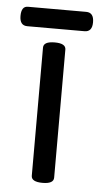

<svg xmlns="http://www.w3.org/2000/svg" viewBox="-101 -638 354 681"><g transform="rotate(5 76.0 -297.0)"><path d="M-52.7 -571.3Q-52.7 -606 -29.3 -606H178.2Q205.6 -606 205.6 -571.3Q205.6 -537.1 178.2 -537.1H-25.4Q-52.7 -537.1 -52.7 -571.3ZM36.6 -466.3Q36.6 -488.3 76.7 -488.3Q116.2 -488.3 116.2 -466.3V-10.3Q116.2 11.7 76.7 11.7Q36.6 11.7 36.6 -10.3Z"/></g></svg>

Font: Gayathri
Style: Regular
Weight: 400
Designer: Binoy Dominic <binoy.domenic@gmail.com>
Foundry: SMC
Version: Version 1.000